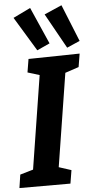

<svg xmlns="http://www.w3.org/2000/svg" viewBox="-64 -1013 525 1050"><g transform="rotate(-5 198.0 -488.0)"><path d="M391 -704 379 -631 304 -606 223 -95 291 -73 279 0H-1L10 -73L82 -94L163 -606L98 -626L110 -699ZM232 -774 162 -742 48 -930 143 -976ZM397 -773 326 -742 219 -934 315 -976Z"/></g></svg>

Font: Bitter Pro
Style: Bold Italic
Weight: 700
Italic angle: -9°
Designer: Sol Matas, and Bitter project Authors
Foundry: Sol Matas
Version: Version 1.010